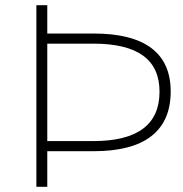

<svg xmlns="http://www.w3.org/2000/svg" viewBox="-20 -719 706 739"><path d="M637 -367Q637 -253 562.5 -195Q488 -137 340 -137H162V0H120V-699H162V-590H340Q488 -590 562.5 -534Q637 -478 637 -367ZM594 -366Q594 -459 530.5 -505Q467 -551 339 -551H162V-176H339Q594 -176 594 -366Z"/></svg>

Font: Gontserrat ExtraLight
Style: Regular
Weight: 275
Designer: Julieta Ulanovsky
Foundry: Julieta Ulanovsky
Version: Version 6.001